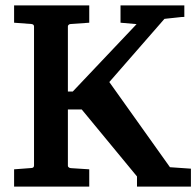

<svg xmlns="http://www.w3.org/2000/svg" viewBox="-20 -691 727 711"><path d="M487.3 0V-37.6L282.7 -285.6H231.4V-77.6Q231.4 -76.7 231.7 -75.2Q231.9 -73.7 234.6 -71.3Q237.3 -68.8 242.2 -68.4L310.5 -64V0H32.2V-64L96.2 -68.8Q106 -69.3 106 -78.1V-592.8Q106 -601.1 96.2 -602.1L32.2 -606.9V-670.9H310.5V-606.9L242.2 -602.1Q237.3 -602.1 234.6 -599.4Q231.9 -596.7 231.7 -595.5Q231.4 -594.2 231.4 -592.8V-352.1H249.5L485.8 -601.6L426.3 -606.9V-670.9H662.6V-628.4L651.4 -627.9Q630.4 -626 620.1 -624.5L597.2 -622.1L588.9 -621.1L384.8 -387.2L609.4 -71.8L687 -66.4V0ZM486.8 -612.3Z"/></svg>

Font: TAML ThiruValluvar
Style: Bold
Weight: 400
Version: Version 0.271; dev 7ad24fM